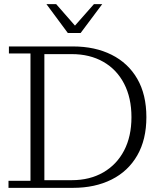

<svg xmlns="http://www.w3.org/2000/svg" viewBox="-20 -906 774 926"><path d="M194 0V-37H326Q413 -37 478 -74.5Q543 -112 578.5 -180Q614 -248 614 -341Q614 -434 578.5 -502.5Q543 -571 478 -608Q413 -645 326 -645H194V-682H332Q438 -682 518 -642Q598 -602 642 -526Q686 -450 686 -341Q686 -233 642 -156.5Q598 -80 518 -40Q438 0 332 0ZM21 0V-34H127V-648H23V-682H194V0ZM307 -747 204 -886H251L356 -766H327L433 -886H473L369 -747Z"/></svg>

Font: Montagu Slab 144pt Light
Style: Regular
Weight: 300
Designer: Florian Karsten
Foundry: Florian Karsten
Version: Version 1.000